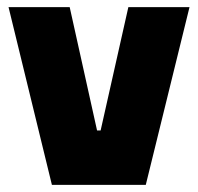

<svg xmlns="http://www.w3.org/2000/svg" viewBox="-20 -520 556 540"><path d="M4 -500H176L253 -153H263L341 -500H513L390 0H126Z"/></svg>

Font: Changa
Style: Bold
Weight: 700
Designer: Eduardo Rodriguez Tunni
Foundry: Eduardo Rodriguez Tunni
Version: Version 3.002; ttfautohint (v1.8.2)